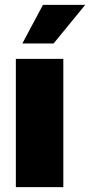

<svg xmlns="http://www.w3.org/2000/svg" viewBox="-20 -772 372 792"><path d="M45.4 0V-529.3H241.2V0ZM72.3 -592.8 157.2 -752H331.5L201.2 -592.8Z"/></svg>

Font: Inter 24pt Black
Style: Regular
Weight: 900
Designer: Rasmus Andersson
Foundry: rsms
Version: Version 4.001;git-66647c0bb